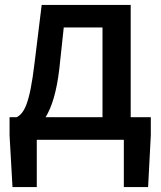

<svg xmlns="http://www.w3.org/2000/svg" viewBox="-20 -570 657 783"><path d="M240 -458H398V-92H166C191 -133 211 -195 222 -290ZM513 -92V-550H150L121 -314C101 -144 78 -108 48 -92H19V-18L31 193H130V0H485V193H584L595 -18V-92Z"/></svg>

Font: Source Han Sans KR Medium
Style: Regular
Weight: 500
Designer: Ryoko NISHIZUKA (kana & ideographs); Paul D. Hunt (Latin, Greek & Cyrillic); Wenlong ZHANG (bopomofo); Sandoll Communica
Foundry: Adobe Systems Incorporated
Version: Version 1.001;PS 1.001;hotconv 1.0.78;makeotf.lib2.5.61930